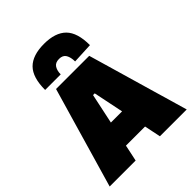

<svg xmlns="http://www.w3.org/2000/svg" viewBox="-266 -1132 1281 1281"><g transform="rotate(-45 374.5 -491.5)"><path d="M12 0Q28.5 -57 47 -120.8Q65.5 -184.5 82 -241L153 -486Q172.5 -553 188 -606Q203.5 -659 219 -713H532Q548.5 -656 564 -603Q579.5 -550 598 -486L669 -241Q686.5 -182 704.5 -119.5Q722.5 -57 739 0H486Q480 -28.5 474 -57.8Q468 -87 462 -116H281.5Q275.5 -86.5 269.2 -57Q263 -27.5 257 0ZM365 -510 319.5 -296H425L381 -510ZM439 -753Q439 -792 424.8 -816.5Q410.5 -841 375 -841Q339 -841 324.5 -817.5Q310 -794 310 -760H163Q163 -878 215 -930.5Q267 -983 375 -983Q481.5 -983 533.8 -930.5Q586 -878 586 -760Z"/></g></svg>

Font: Commissioner Black
Style: Regular
Weight: 900
Designer: Kostas Bartsokas
Foundry: Kostas Bartsokas
Version: Version 1.000; ttfautohint (v1.8.3)